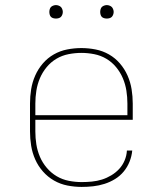

<svg xmlns="http://www.w3.org/2000/svg" viewBox="-20 -727 640 755"><path d="M301 8Q273 8 245 2.5Q217 -3 192.5 -17Q168 -31 149 -52.5Q130 -74 118.5 -100Q107 -126 102.5 -154Q98 -182 98 -210V-320Q98 -348 102.5 -376Q107 -404 118.5 -430Q130 -456 148.5 -477.5Q167 -499 191.5 -513Q216 -527 244 -532.5Q272 -538 300 -538Q328 -538 356 -532.5Q384 -527 408.5 -513Q433 -499 451.5 -477.5Q470 -456 481.5 -430Q493 -404 497.5 -376Q502 -348 502 -320V-256H119V-210Q119 -184 123 -159Q127 -134 137 -110.5Q147 -87 164 -67Q181 -47 203 -34Q225 -21 250.5 -16Q276 -11 301 -11Q321 -11 341.5 -13Q362 -15 381 -21Q400 -27 417.5 -37.5Q435 -48 448.5 -62.5Q462 -77 470 -96Q478 -115 479 -135H500Q498 -113 489.5 -91.5Q481 -70 466.5 -52.5Q452 -35 432.5 -23Q413 -11 391 -4Q369 3 346.5 5.5Q324 8 301 8ZM119 -274H481V-320Q481 -345 477 -370.5Q473 -396 463 -419.5Q453 -443 436.5 -463Q420 -483 398 -496Q376 -509 350.5 -514Q325 -519 300 -519Q275 -519 249.5 -514Q224 -509 202 -496Q180 -483 163.5 -463Q147 -443 137 -419.5Q127 -396 123 -370.5Q119 -345 119 -320ZM400 -654Q395 -654 389.5 -655.5Q384 -657 380.5 -660.5Q377 -664 375.5 -669.5Q374 -675 374 -680Q374 -685 375.5 -690.5Q377 -696 380.5 -699.5Q384 -703 389.5 -705Q395 -707 400 -707Q405 -707 410.5 -705Q416 -703 419.5 -699.5Q423 -696 425 -690.5Q427 -685 427 -680Q427 -675 425 -669.5Q423 -664 419.5 -660.5Q416 -657 410.5 -655.5Q405 -654 400 -654ZM200 -654Q195 -654 189.5 -655.5Q184 -657 180.5 -660.5Q177 -664 175.5 -669.5Q174 -675 174 -680Q174 -685 175.5 -690.5Q177 -696 180.5 -699.5Q184 -703 189.5 -705Q195 -707 200 -707Q205 -707 210.5 -705Q216 -703 219.5 -699.5Q223 -696 225 -690.5Q227 -685 227 -680Q227 -675 225 -669.5Q223 -664 219.5 -660.5Q216 -657 210.5 -655.5Q205 -654 200 -654Z"/></svg>

Font: Iosevka Slab Thin Extended
Style: Regular
Weight: 100
Width: 7
Monospace: yes
Designer: Belleve Invis
Foundry: Belleve Invis
Version: Version 11.1.1; ttfautohint (v1.8.3)